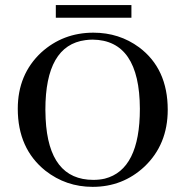

<svg xmlns="http://www.w3.org/2000/svg" viewBox="-20 -724 728 754"><path d="M346.7 -595.7Q227.5 -595.7 141.6 -517.6Q49.8 -431.6 49.8 -296.9Q49.8 -140.6 158.2 -53.7Q239.3 9.8 343.8 9.8Q461.9 9.8 546.9 -69.3Q638.7 -156.2 638.7 -293Q638.7 -454.1 526.4 -538.1Q448.2 -595.7 346.7 -595.7ZM346.7 -17.6Q170.9 -17.6 159.2 -257.8Q158.2 -275.4 158.2 -293Q158.2 -545.9 315.4 -566.4Q330.1 -568.4 343.8 -568.4Q528.3 -566.4 529.3 -296.9Q529.3 -57.6 391.6 -22.5Q370.1 -17.6 346.7 -17.6ZM199.2 -654.3H496.1V-704.1H199.2Z"/></svg>

Font: Abhaya Libre Medium
Style: Regular
Weight: 500
Designer: Pushpananda Ekanayake, Sol Matas, Pathum Egodawatta
Foundry: Mooniak
Version: Version 1.050 ; ttfautohint (v1.6)